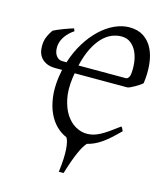

<svg xmlns="http://www.w3.org/2000/svg" viewBox="-120 -719 842 992"><g transform="rotate(15 301.5 -222.5)"><path d="M421.9 -573.7Q396 -573.7 370.4 -563.2Q344.7 -552.7 321.3 -528.8Q297.9 -504.9 278.1 -466.1Q258.3 -427.2 245.1 -371.1H498Q505.4 -371.1 511.5 -378.4Q517.6 -385.7 519 -396Q522.9 -426.3 519.5 -457.8Q516.1 -489.3 504.4 -515.1Q492.7 -541 472.2 -557.4Q451.7 -573.7 421.9 -573.7ZM236.3 -327.1Q235.4 -320.8 234.4 -314.7Q233.4 -308.6 232.4 -302.2Q223.6 -237.3 233.9 -188.5Q244.1 -139.6 265.9 -106.9Q287.6 -74.2 317.1 -57.9Q346.7 -41.5 376.5 -41.5Q394.5 -41.5 411.4 -45.9Q428.2 -50.3 447 -60.3Q465.8 -70.3 488.5 -85.9Q511.2 -101.6 540.5 -124Q542.5 -123 544.7 -119.9Q546.9 -116.7 548.6 -113.3Q550.3 -109.9 551.5 -106.7Q552.7 -103.5 553.7 -102.1Q527.8 -76.2 506.3 -57.1Q484.9 -38.1 465.6 -24.9Q446.3 -11.7 428.2 -3.7Q410.2 4.4 391.6 8.8Q375.5 25.4 356.2 68.4Q336.9 111.3 314.5 185.5H289.1Q298.8 108.4 295.2 62.7Q291.5 17.1 280.3 2.9Q250.5 -9.3 225.3 -33.9Q200.2 -58.6 183.3 -95Q166.5 -131.3 160.2 -179Q153.8 -226.6 161.6 -284.2Q164.6 -305.7 168.9 -327.1H134.8Q102.1 -327.1 81.8 -337.9Q61.5 -348.6 51 -365Q40.5 -381.3 38.1 -401.4Q35.6 -421.4 38.1 -439.9Q40.5 -458 48.8 -475.6Q57.1 -493.2 68.8 -509.8Q76.2 -514.2 91.1 -520.5Q106 -526.9 122.1 -533Q138.2 -539.1 152.6 -543.9Q167 -548.8 173.3 -550.3Q174.8 -547.9 176.3 -544.2Q177.7 -540.5 179.2 -536.6Q152.3 -519 135 -494.9Q117.7 -470.7 114.3 -445.8Q112.8 -435.5 113.8 -422.4Q114.7 -409.2 119.9 -397.9Q125 -386.7 135 -378.9Q145 -371.1 161.1 -371.1H181.2Q199.7 -429.7 229.2 -477.5Q258.8 -525.4 294.7 -559.3Q330.6 -593.3 370.6 -611.6Q410.6 -629.9 449.7 -629.9Q495.1 -629.9 526.1 -609.4Q557.1 -588.9 574.7 -553.5Q592.3 -518.1 596.9 -470.7Q601.6 -423.3 594.2 -370.1Q590.3 -365.7 579.6 -358.4Q568.8 -351.1 556.6 -344Q544.4 -336.9 533.4 -332Q522.5 -327.1 517.6 -327.1Z"/></g></svg>

Font: Gentium Plus
Style: Italic
Weight: 400
Italic angle: -8°
Designer: J. Victor Gaultney, Annie Olsen, Iska Routamaa
Foundry: SIL International
Version: Version 1.510